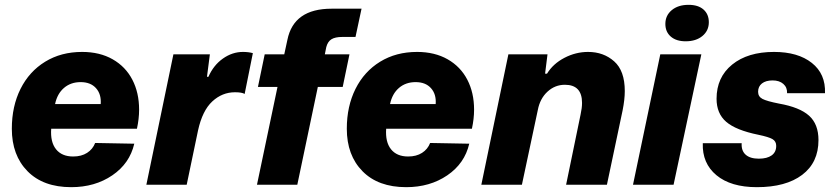

<svg xmlns="http://www.w3.org/2000/svg" viewBox="-20 -765 3456 795"><path d="M29 -232Q29 -325 65 -397Q101 -469 167 -509.5Q233 -550 320 -550Q393 -550 446.5 -519.5Q500 -489 528 -435Q556 -381 556 -311Q556 -273 547 -232H192Q188 -177 212 -147Q236 -117 283 -117Q317 -117 340.5 -132Q364 -147 374 -173L536 -170Q517 -88 445 -39Q373 10 275 10Q159 10 94 -56Q29 -122 29 -232ZM397 -334Q400 -375 377.5 -400Q355 -425 314 -425Q273 -425 245 -401Q217 -377 208 -334Z M698 -540H849L837 -447H843Q864 -495 903 -522.5Q942 -550 986 -550Q1009 -550 1027 -545L993 -376Q982 -383 953 -383Q900 -383 859 -345Q818 -307 800 -225L753 0H586Z M1129 -405H1048L1076 -540H1157L1170 -600Q1196 -729 1353 -729H1477L1452 -612H1397Q1368 -612 1352.5 -602.5Q1337 -593 1331 -570L1325 -540H1427L1399 -405H1296L1211 0H1044Z M1416 -232Q1416 -325 1452 -397Q1488 -469 1554 -509.5Q1620 -550 1707 -550Q1780 -550 1833.5 -519.5Q1887 -489 1915 -435Q1943 -381 1943 -311Q1943 -273 1934 -232H1579Q1575 -177 1599 -147Q1623 -117 1670 -117Q1704 -117 1727.5 -132Q1751 -147 1761 -173L1923 -170Q1904 -88 1832 -39Q1760 10 1662 10Q1546 10 1481 -56Q1416 -122 1416 -232ZM1784 -334Q1787 -375 1764.5 -400Q1742 -425 1701 -425Q1660 -425 1632 -401Q1604 -377 1595 -334Z M2085 -540H2247L2237 -460H2245Q2270 -501 2317 -525.5Q2364 -550 2415 -550Q2479 -550 2523 -511Q2567 -472 2567 -388Q2567 -353 2558 -308L2493 0H2324L2384 -291Q2390 -318 2390 -339Q2390 -414 2319 -414Q2278 -414 2247 -385.5Q2216 -357 2207 -310L2141 0H1973Z M2714 -540H2884L2769 0H2601ZM2735 -666Q2735 -701 2761.5 -723Q2788 -745 2831 -745Q2871 -745 2893 -725.5Q2915 -706 2915 -673Q2915 -638 2888.5 -616Q2862 -594 2819 -594Q2780 -594 2757.5 -613.5Q2735 -633 2735 -666Z M2890 -172H3051Q3049 -141 3067.5 -124.5Q3086 -108 3122 -108Q3156 -108 3175 -121.5Q3194 -135 3194 -161Q3194 -180 3178.5 -189Q3163 -198 3120 -207Q3027 -226 2987 -260.5Q2947 -295 2947 -356Q2947 -445 3011.5 -497.5Q3076 -550 3185 -550Q3284 -550 3341.5 -504.5Q3399 -459 3396 -379H3239Q3240 -403 3223.5 -417.5Q3207 -432 3179 -432Q3151 -432 3135 -419.5Q3119 -407 3119 -385Q3119 -365 3137 -355.5Q3155 -346 3206 -336Q3291 -321 3330 -286Q3369 -251 3369 -185Q3369 -92 3301.5 -41Q3234 10 3114 10Q3006 10 2946.5 -39.5Q2887 -89 2890 -172Z"/></svg>

Font: Mona Sans ExtraBold
Style: Italic
Weight: 800
Italic angle: -11.7°
Designer: Deni Anggara
Foundry: GitHub
Version: Version 2.000